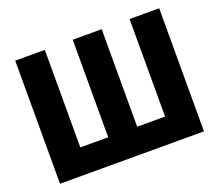

<svg xmlns="http://www.w3.org/2000/svg" viewBox="-129 -924 1321 1158"><g transform="rotate(-20 532.0 -345.0)"><path d="M70 -740H260V-114H439V-740H625V-114H804V-740H994V50H70Z"/></g></svg>

Font: OA Gothic ExtraBold
Style: Regular
Weight: 800
Designer: Choi Chi-young, Lee Jaesang, Lee Juhyun, Han Dohee
Foundry: DDUNGSANG CORP.
Version: Version 1.000;Build 20210203